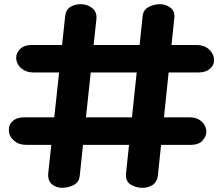

<svg xmlns="http://www.w3.org/2000/svg" viewBox="-20 -898 1043 918"><path d="M277 0Q247 0 227 -18.2Q207 -36.5 211 -73L291.5 -819.5Q294.5 -850.5 315.5 -864.2Q336.5 -878 365.5 -878Q397 -878 420.5 -859.8Q444 -841.5 441 -807.5L361.5 -60Q359 -26.5 331.8 -13.2Q304.5 0 277 0ZM661 0Q629 0 603.5 -16.5Q578 -33 583 -73L662 -820.5Q665 -851.5 691 -864.8Q717 -878 745.5 -878Q772 -878 795 -861.2Q818 -844.5 813 -807.5L735 -60Q731.5 -28 710 -14Q688.5 0 661 0ZM22.5 -273Q20.5 -300.5 40.2 -318.8Q60 -337 95 -337H886Q921 -337 942.2 -318.8Q963.5 -300.5 966.5 -273Q967.5 -245.5 948.2 -225.5Q929 -205.5 895 -205.5H104Q70 -205.5 46.8 -225.5Q23.5 -245.5 22.5 -273ZM57.5 -616.5Q55.5 -643 75.5 -663Q95.5 -683 130.5 -683H919.5Q955 -683 978 -663Q1001 -643 1003 -616.5Q1006 -589 985 -570.2Q964 -551.5 929 -551.5H139.5Q105.5 -551.5 83 -570.2Q60.5 -589 57.5 -616.5Z"/></svg>

Font: Edu NSW ACT Hand Pre
Style: Regular
Weight: 400
Designer: Tina and Corey Anderson, Eben Sorkin, Mirko Velimirovic
Foundry: Sorkin Type Co.
Version: Version 2.000